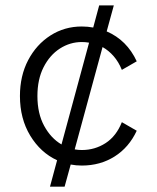

<svg xmlns="http://www.w3.org/2000/svg" viewBox="-20 -616 591 724"><path d="M409.2 -595.7 382.3 -497.6Q458.5 -464.8 495.6 -384.8L439.5 -352.5Q427.2 -382.8 408.4 -404.3Q389.6 -425.8 366.7 -438.5L261.7 -52.7Q274.9 -50.3 288.6 -50.3Q337.9 -50.3 378.2 -76.4Q418.5 -102.5 439.5 -155.3L495.6 -123Q466.3 -60.1 412.1 -25.9Q357.9 8.3 288.6 8.3Q267.1 8.3 246.6 4.4L223.6 87.9H168.5L195.3 -11.7Q132.8 -40.5 94 -104.5Q55.2 -168.5 55.2 -253.9Q55.2 -330.1 86.2 -389.2Q117.2 -448.2 170.2 -482.2Q223.1 -516.1 288.6 -516.1Q310.5 -516.1 331.5 -512.2L354 -595.7ZM121.1 -253.9Q121.1 -188 146.5 -141.4Q171.9 -94.7 211.9 -71.3L315.9 -455.1Q302.7 -457.5 288.6 -457.5Q244.1 -457.5 205.8 -432.9Q167.5 -408.2 144.3 -362.5Q121.1 -316.9 121.1 -253.9Z"/></svg>

Font: Giphurs Light
Style: Regular
Weight: 300
Version: Version 0.920; ttfautohint (v1.8.4.7-5d5b)